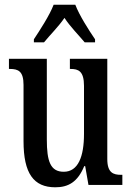

<svg xmlns="http://www.w3.org/2000/svg" viewBox="-20 -786 561 816"><path d="M124 -619V-606H167C193 -638 229 -673 254 -710C278 -673 315 -636 340 -606H384V-619C358 -657 317 -721 300 -766H208C191 -721 149 -657 124 -619ZM215 10C270 10 310 -12 338 -80H342L356 0H500V-43H495C462 -43 436 -51 436 -110V-536H277V-493H280C313 -493 337 -484 337 -421V-217C337 -120 312 -56 251 -56C194 -56 179 -101 179 -193V-536H18V-493H22C58 -493 80 -483 80 -425V-186C80 -49 123 10 215 10Z"/></svg>

Font: Noto Serif Devanagari ExtraCondensed Medium
Style: Regular
Weight: 500
Width: 2
Designer: Universal Thirst, Indian Type Foundry and the Monotype Design Team
Foundry: Monotype Imaging Inc.
Version: Version 2.004